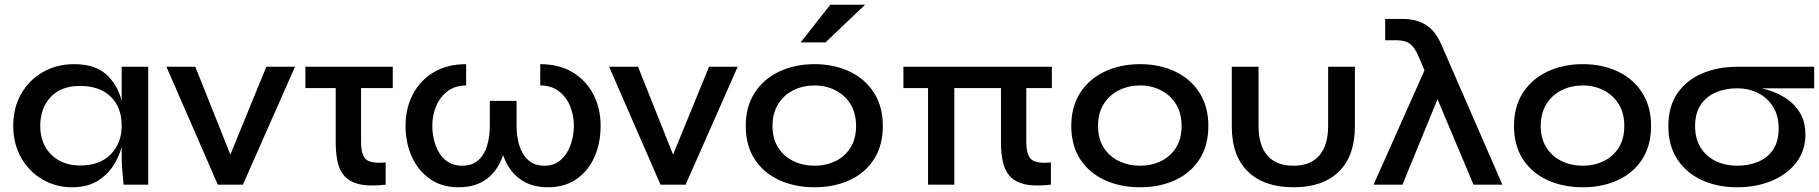

<svg xmlns="http://www.w3.org/2000/svg" viewBox="-20 -780 7683 811"><path d="M284 11Q216 11 159.5 -22Q103 -55 69.5 -113.5Q36 -172 36 -248Q36 -326 70 -384.5Q104 -443 162 -476Q220 -509 292 -509Q381 -509 428.5 -466Q476 -423 494 -354V-498H606V0H502Q502 -3 500 -22Q498 -41 496 -67Q494 -93 494 -118V-159Q482 -115 456 -76.5Q430 -38 388 -13.5Q346 11 284 11ZM318 -81Q402 -81 448 -128.5Q494 -176 494 -248Q494 -327 447.5 -372Q401 -417 318 -417Q238 -417 194 -370Q150 -323 150 -248Q150 -173 196.5 -127Q243 -81 318 -81Z M1226 -498 1006 0H900L683 -498H805L953 -127L1105 -498Z M1505 -183Q1505 -125 1526.5 -106.5Q1548 -88 1609 -94V0Q1540 8 1498 -2Q1456 -12 1434.5 -37Q1413 -62 1405.5 -98.5Q1398 -135 1398 -179V-408H1270V-498H1639V-408H1505Z M1917 11Q1847 11 1797 -23.5Q1747 -58 1720 -117Q1693 -176 1693 -249Q1693 -322 1723.5 -381Q1754 -440 1811.5 -474.5Q1869 -509 1949 -509V-419Q1903 -419 1871 -395Q1839 -371 1822.5 -332Q1806 -293 1806 -249Q1806 -205 1820 -166Q1834 -127 1862 -103.5Q1890 -80 1932 -80Q1974 -80 2000 -103Q2026 -126 2037.5 -164.5Q2049 -203 2049 -249V-354H2162V-249Q2162 -203 2174 -164.5Q2186 -126 2212 -103Q2238 -80 2281 -80Q2320 -80 2347.5 -103.5Q2375 -127 2389.5 -166Q2404 -205 2404 -249Q2404 -293 2388 -332Q2372 -371 2340 -395Q2308 -419 2262 -419V-509Q2342 -509 2399 -474.5Q2456 -440 2486.5 -381Q2517 -322 2517 -249Q2517 -176 2491 -117Q2465 -58 2415 -23.5Q2365 11 2295 11Q2222 11 2174.5 -25Q2127 -61 2105 -125Q2084 -61 2037 -25Q1990 11 1917 11Z M3096 -498 2876 0H2770L2553 -498H2675L2823 -127L2975 -498Z M3421 11Q3338 11 3272 -19Q3206 -49 3168 -107Q3130 -165 3130 -248Q3130 -330 3168 -388.5Q3206 -447 3272 -478Q3338 -509 3421 -509Q3503 -509 3568.5 -478Q3634 -447 3671.5 -388.5Q3709 -330 3709 -248Q3709 -165 3671.5 -107Q3634 -49 3568.5 -19Q3503 11 3421 11ZM3421 -80Q3469 -80 3509 -99.5Q3549 -119 3572.5 -156.5Q3596 -194 3596 -248Q3596 -302 3572.5 -340Q3549 -378 3509 -398.5Q3469 -419 3421 -419Q3372 -419 3331.5 -399Q3291 -379 3267 -340.5Q3243 -302 3243 -248Q3243 -194 3267 -156.5Q3291 -119 3331.5 -99.5Q3372 -80 3421 -80ZM3362 -601 3487 -760H3634L3467 -601Z M4315 -183Q4315 -125 4336.5 -106.5Q4358 -88 4419 -94V0Q4349 8 4307.5 -2Q4266 -12 4244.5 -37Q4223 -62 4215.5 -98.5Q4208 -135 4208 -179V-408H4011V0H3900V-408H3796V-498H4423V-408H4315Z M4796 11Q4713 11 4647 -19Q4581 -49 4543 -107Q4505 -165 4505 -248Q4505 -330 4543 -388.5Q4581 -447 4647 -478Q4713 -509 4796 -509Q4878 -509 4943.5 -478Q5009 -447 5046.5 -388.5Q5084 -330 5084 -248Q5084 -165 5046.5 -107Q5009 -49 4943.5 -19Q4878 11 4796 11ZM4796 -80Q4844 -80 4884 -99.5Q4924 -119 4947.5 -156.5Q4971 -194 4971 -248Q4971 -302 4947.5 -340Q4924 -378 4884 -398.5Q4844 -419 4796 -419Q4747 -419 4706.5 -399Q4666 -379 4642 -340.5Q4618 -302 4618 -248Q4618 -194 4642 -156.5Q4666 -119 4706.5 -99.5Q4747 -80 4796 -80Z M5703 -498V-246Q5703 -122 5635.5 -55.5Q5568 11 5444 11Q5319 11 5251 -55.5Q5183 -122 5183 -246V-498H5296V-248Q5296 -167 5333 -123.5Q5370 -80 5444 -80Q5516 -80 5553 -123.5Q5590 -167 5590 -248V-498Z M5906 -700Q5963 -700 6003.5 -674.5Q6044 -649 6069 -590L6109 -498L6326 0H6204L6052 -361L5904 0H5782L5997 -483L5974 -537Q5957 -578 5937 -594Q5917 -610 5877 -610H5831V-700Z M6666 11Q6583 11 6517 -19Q6451 -49 6413 -107Q6375 -165 6375 -248Q6375 -330 6413 -388.5Q6451 -447 6517 -478Q6583 -509 6666 -509Q6748 -509 6813.5 -478Q6879 -447 6916.5 -388.5Q6954 -330 6954 -248Q6954 -165 6916.5 -107Q6879 -49 6813.5 -19Q6748 11 6666 11ZM6666 -80Q6714 -80 6754 -99.5Q6794 -119 6817.5 -156.5Q6841 -194 6841 -248Q6841 -302 6817.5 -340Q6794 -378 6754 -398.5Q6714 -419 6666 -419Q6617 -419 6576.5 -399Q6536 -379 6512 -340.5Q6488 -302 6488 -248Q6488 -194 6512 -156.5Q6536 -119 6576.5 -99.5Q6617 -80 6666 -80Z M7318 11Q7235 11 7169 -19Q7103 -49 7065 -107Q7027 -165 7027 -247Q7027 -330 7065 -385.5Q7103 -441 7169 -469.5Q7235 -498 7318 -498H7643V-407H7421Q7471 -396 7513 -371.5Q7555 -347 7580.5 -307.5Q7606 -268 7606 -211Q7606 -145 7568.5 -95Q7531 -45 7465.5 -17Q7400 11 7318 11ZM7318 -80Q7366 -80 7406 -96.5Q7446 -113 7469.5 -148Q7493 -183 7493 -237Q7493 -291 7469.5 -329Q7446 -367 7406 -387Q7366 -407 7318 -407Q7269 -407 7228.5 -390Q7188 -373 7164 -337.5Q7140 -302 7140 -247Q7140 -193 7164 -155.5Q7188 -118 7228.5 -99Q7269 -80 7318 -80Z"/></svg>

Font: Syne SemiBold
Style: Regular
Weight: 600
Designer: Lucas Descroix
Foundry: Bonjour Monde
Version: Version 2.200; ttfautohint (v1.8.4)